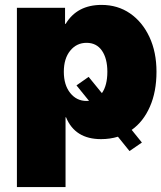

<svg xmlns="http://www.w3.org/2000/svg" viewBox="-20 -547 648 771"><path d="M47.9 204.1V-515.6H241.2V-451.2H243.7Q289.6 -527.3 387.7 -527.3Q452.6 -527.3 502.2 -493.2Q551.8 -459 580.1 -398.4Q608.4 -337.9 608.4 -258.8Q608.4 -178.7 582 -118.7Q555.7 -58.6 508.8 -25.4L549.8 25.4L500 59.6L453.6 2Q421.4 11.7 385.7 11.7Q281.2 11.7 245.1 -76.2H243.2V204.1ZM335.9 -238.3 389.2 -172.9Q411.1 -204.1 411.1 -258.8Q411.1 -312 389.4 -343.5Q367.7 -375 327.6 -375Q287.6 -375 262 -343.5Q236.3 -312 236.3 -258.8Q236.3 -205.6 262 -173.6Q287.6 -141.6 327.6 -141.6Q332.5 -141.6 337.4 -142.1L287.1 -204.1Z"/></svg>

Font: Inter Display Black
Style: Regular
Weight: 900
Designer: Rasmus Andersson
Foundry: rsms
Version: Version 4.000;git-a52131595